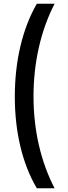

<svg xmlns="http://www.w3.org/2000/svg" viewBox="-20 -852 367 1037"><path d="M179 165H275C202 25 161 -145 161 -331C161 -516 201 -689 275 -832H179C101 -697 60 -522 60 -330C60 -141 100 32 179 165Z"/></svg>

Font: Noto Sans Gurmukhi UI ExtraCondensed SemiBold
Style: Regular
Weight: 600
Width: 2
Designer: Jelle Bosma - Monotype Design Team
Foundry: Monotype Imaging Inc.
Version: Version 2.004